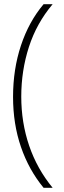

<svg xmlns="http://www.w3.org/2000/svg" viewBox="-20 -734 304 912"><path d="M42 -274Q42 -405 79.5 -518Q117 -631 187 -714H230Q154 -624 117.5 -511.5Q81 -399 81 -275Q81 -152 118.5 -42Q156 68 230 158H187Q117 73 79.5 -36Q42 -145 42 -274Z"/></svg>

Font: Noto Sans Khmer Condensed ExtraLight
Style: Regular
Weight: 200
Width: 3
Designer: Danh Hong and the Monotype Design Team
Foundry: Monotype Imaging Inc.
Version: Version 2.004; ttfautohint (v1.8.4.7-5d5b)